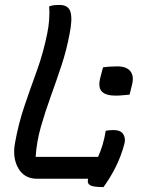

<svg xmlns="http://www.w3.org/2000/svg" viewBox="-20 -727 590 781"><path d="M399 -453Q412 -455 427.5 -456Q443 -457 457 -457Q495 -457 510.5 -437Q526 -417 517 -382L507 -342Q494 -341 479 -339.5Q464 -338 450 -338Q410 -338 394 -355Q378 -372 388 -411ZM130 0Q79 0 54.5 -42.5Q30 -85 41 -145Q55 -224 79.5 -296Q104 -368 130 -439.5Q156 -511 172 -590Q178 -619 180 -647.5Q182 -676 180 -701Q191 -705 201 -706Q211 -707 221 -707Q259 -707 267 -677.5Q275 -648 263 -589Q251 -524 230 -460.5Q209 -397 186.5 -335Q164 -273 146.5 -212Q129 -151 125 -89H379Q389 -111 397 -137Q405 -163 410 -195Q424 -198 441 -198Q471 -198 481.5 -181Q492 -164 486 -142Q473 -93 451.5 -49.5Q430 -6 401 34Q359 34 346.5 26.5Q334 19 338 3Q338 1 339 0Z"/></svg>

Font: Recursive Sn Csl St
Style: Italic
Weight: 400
Italic angle: -15°
Version: Version 1.079;hotconv 1.0.112;makeotfexe 2.5.65598; ttfautoh